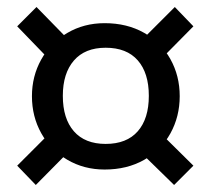

<svg xmlns="http://www.w3.org/2000/svg" viewBox="-20 -615 600 547"><path d="M278 -549Q342 -549 390.5 -521.5Q439 -494 465.5 -446.5Q492 -399 492 -341Q492 -283 465.5 -235Q439 -187 390.5 -159.5Q342 -132 278 -132Q219 -132 171.5 -160Q124 -188 97.5 -235.5Q71 -283 71 -341Q71 -398 97.5 -445.5Q124 -493 171.5 -521Q219 -549 278 -549ZM82 -88 29 -143 117 -231 169 -176ZM476 -88 388 -174 445 -228 531 -143ZM84 -595 171 -506 115 -451 29 -540ZM478 -595 531 -540 446 -454 391 -508ZM281 -479Q222 -479 190.5 -442.5Q159 -406 159 -342Q159 -277 190.5 -241Q222 -205 281 -205Q341 -205 372.5 -241Q404 -277 404 -342Q404 -407 372.5 -443Q341 -479 281 -479Z"/></svg>

Font: Firava
Style: Regular
Weight: 400
Designer: Carrois Corporate & Edenspiekermann AG
Foundry: Greg Finn Gibson
Version: Version 5.000